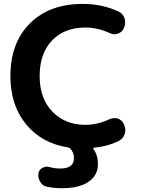

<svg xmlns="http://www.w3.org/2000/svg" viewBox="-20 -784 742 1000"><path d="M468.8 -14.6Q466.8 -13.7 465.8 -11.7Q464.8 -9.8 466.8 -7.8Q490.2 25.4 490.2 70.3Q490.2 128.9 441.4 162.6Q392.6 196.3 301.8 196.3Q261.7 196.3 223.6 188.5Q201.2 183.6 189.5 163.1Q179.7 147.5 179.7 129.9Q179.7 125 179.7 120.1Q182.6 100.6 200.2 90.8Q211.9 84 223.6 84Q230.5 84 237.3 85.9Q265.6 93.8 293 93.8Q365.2 93.8 365.2 40Q365.2 9.8 345.7 -10.7Q340.8 -15.6 332 -16.6Q198.2 -38.1 117.2 -134.8Q34.2 -234.4 34.2 -387.7Q34.2 -560.5 135.7 -662.1Q237.3 -763.7 411.1 -763.7Q512.7 -763.7 598.6 -723.6Q620.1 -712.9 628.9 -688.5Q631.8 -677.7 631.8 -667Q631.8 -654.3 627 -641.6L625 -637.7Q616.2 -616.2 594.7 -609.4Q585.9 -605.5 576.2 -605.5Q564.5 -605.5 552.7 -611.3Q488.3 -640.6 424.8 -640.6Q315.4 -640.6 251 -573.2Q186.5 -505.9 186.5 -387.7Q186.5 -270.5 253.4 -202.1Q320.3 -133.8 424.8 -133.8Q488.3 -133.8 552.7 -164.1Q564.5 -168.9 576.2 -168.9Q585.9 -168.9 594.7 -166Q616.2 -158.2 625 -137.7L627 -132.8Q632.8 -120.1 632.8 -106.4Q632.8 -95.7 628.9 -85Q621.1 -61.5 598.6 -49.8Q538.1 -20.5 468.8 -14.6Z"/></svg>

Font: Gen Jyuu Gothic Bold
Style: Bold
Weight: 700
Designer: [Source Han Sans]
Ryoko NISHIZUKA  (kana & ideographs); Paul D. Hunt (Latin, Greek & Cyrillic); Wenlong ZHANG  (bopomofo
Version: Version 1.002.20150607